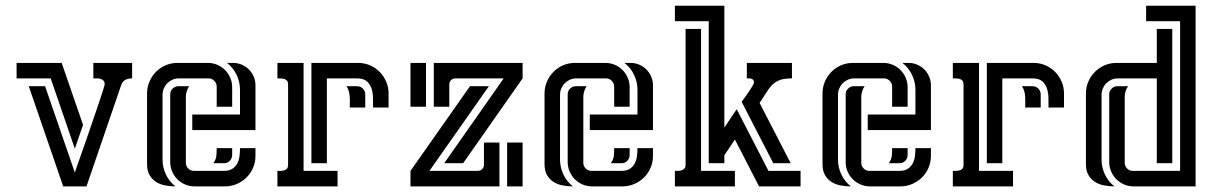

<svg xmlns="http://www.w3.org/2000/svg" viewBox="-20 -664 4318 684"><path d="M205.1 0 82.5 -356.9H140.6L246.6 -49.3Q248.5 -54.7 253.9 -70.6Q259.3 -86.4 267.3 -108.9Q275.4 -131.3 284.7 -158.4Q293.9 -185.5 303.5 -213.1Q313 -240.7 322 -267.1Q331.1 -293.5 337.9 -314.2Q344.7 -335 348.9 -348.1Q353 -361.3 353 -363.3Q353 -372.1 348.9 -376.5Q344.7 -380.9 338.6 -382.8Q332.5 -384.8 325.4 -384.8Q318.4 -384.8 312.5 -384.8V-439.9H450.7V-384.8Q437 -384.8 426.8 -379.6Q416.5 -374.5 411.6 -360.4L288.1 0ZM199.7 -439.9 275.9 -219.2 246.6 -134.3 160.6 -384.8H39.1V-439.9Z M752 -283.7V-355.5Q752 -367.2 743.4 -376Q734.9 -384.8 723.1 -384.8H616.7Q605 -384.8 594.5 -380.1Q584 -375.5 576.2 -367.7Q568.4 -359.9 563.7 -349.1Q559.1 -338.4 559.1 -326.7V-95.7Q559.1 -67.9 571 -42.5Q583 -17.1 605 0Q585.4 0 567.1 -3.7Q548.8 -7.3 534.9 -16.6Q521 -25.9 512.5 -41Q503.9 -56.2 503.9 -79.6V-331.1Q503.9 -353.5 512.5 -373.3Q521 -393.1 535.6 -408Q550.3 -422.9 570.1 -431.4Q589.8 -439.9 612.3 -439.9H720.2Q738.3 -439.9 754.2 -433.1Q770 -426.3 781.7 -414.6Q793.5 -402.8 800.3 -387Q807.1 -371.1 807.1 -353V-283.7ZM642.1 -84Q642.1 -72.3 650.6 -63.7Q659.2 -55.2 670.9 -55.2H776.9Q795.9 -55.2 807.1 -62.3Q818.4 -69.3 824.7 -80.8Q831.1 -92.3 833 -106.7Q835 -121.1 835 -136.2H890.1V-108.4Q890.1 -85.9 881.6 -66.2Q873 -46.4 858.2 -31.7Q843.3 -17.1 823.5 -8.5Q803.7 0 781.2 0H673.3Q655.3 0 639.4 -6.8Q623.5 -13.7 611.8 -25.4Q600.1 -37.1 593.3 -53Q586.4 -68.8 586.4 -86.9V-328.1Q586.4 -340.3 595.2 -348.6Q604 -356.9 615.7 -356.9H653.8Q648.4 -348.6 645.3 -338.9Q642.1 -329.1 642.1 -319.3ZM665 -255.9H835V-344.2Q835 -372.1 822.8 -397.5Q810.5 -422.9 788.6 -439.9H810.5Q826.7 -439.9 841.3 -433.6Q856 -427.2 866.7 -416.5Q877.4 -405.8 883.8 -391.1Q890.1 -376.5 890.1 -360.4V-200.7H665ZM740.2 -82.5Q749.5 -96.2 750.7 -108.4Q752 -120.6 752 -136.2H807.1V-111.8Q807.1 -100.1 798.8 -91.3Q790.5 -82.5 778.3 -82.5Z M1144.5 -384.8V-82.5H1089.4V-439.9H1255.9Q1278.3 -439.9 1298.1 -431.4Q1317.9 -422.9 1332.5 -408Q1347.2 -393.1 1355.7 -373.3Q1364.3 -353.5 1364.3 -331.1V-280.8H1309.1Q1309.1 -296.9 1308.8 -315.2Q1308.6 -333.5 1303.5 -348.9Q1298.3 -364.3 1286.6 -374.5Q1274.9 -384.8 1251.5 -384.8ZM968.3 -439.9H1061.5V-55.2H1182.6V0H968.3V-55.2Q974.1 -55.2 981 -55.4Q987.8 -55.7 993.4 -57.4Q999 -59.1 1002.7 -63.5Q1006.3 -67.9 1006.3 -76.7V-362.8Q1006.3 -371.6 1002.7 -376.2Q999 -380.9 993.4 -382.6Q987.8 -384.3 981.2 -384.5Q974.6 -384.8 968.3 -384.8ZM1226.1 -280.8Q1226.1 -291 1226.3 -300.8Q1226.6 -310.5 1225.8 -320.3Q1225.1 -330.1 1222.7 -339.1Q1220.2 -348.1 1214.4 -356.9H1252.4Q1264.2 -356.9 1272.7 -348.4Q1281.2 -339.8 1281.2 -328.1V-280.8Z M1841.8 -384.8 1629.9 -82.5H1562.5L1774.4 -384.8H1602.1Q1592.8 -384.8 1586.7 -378.2Q1580.6 -371.6 1580.6 -362.8V-283.7H1525.4V-439.9H1841.8ZM1721.7 -356.9 1509.8 -55.2H1682.1Q1690.9 -55.2 1697.5 -61.5Q1704.1 -67.9 1704.1 -76.7V-156.2H1759.3V0H1442.4V-55.2L1654.3 -356.9ZM1497.6 -439.9V-283.7H1442.4V-439.9ZM1786.6 0V-156.2H1841.8V0Z M2168 -283.7V-355.5Q2168 -367.2 2159.4 -376Q2150.9 -384.8 2139.2 -384.8H2032.7Q2021 -384.8 2010.5 -380.1Q2000 -375.5 1992.2 -367.7Q1984.4 -359.9 1979.7 -349.1Q1975.1 -338.4 1975.1 -326.7V-95.7Q1975.1 -67.9 1987.1 -42.5Q1999 -17.1 2021 0Q2001.5 0 1983.2 -3.7Q1964.8 -7.3 1950.9 -16.6Q1937 -25.9 1928.5 -41Q1919.9 -56.2 1919.9 -79.6V-331.1Q1919.9 -353.5 1928.5 -373.3Q1937 -393.1 1951.7 -408Q1966.3 -422.9 1986.1 -431.4Q2005.9 -439.9 2028.3 -439.9H2136.2Q2154.3 -439.9 2170.2 -433.1Q2186 -426.3 2197.8 -414.6Q2209.5 -402.8 2216.3 -387Q2223.1 -371.1 2223.1 -353V-283.7ZM2058.1 -84Q2058.1 -72.3 2066.7 -63.7Q2075.2 -55.2 2086.9 -55.2H2192.9Q2211.9 -55.2 2223.1 -62.3Q2234.4 -69.3 2240.7 -80.8Q2247.1 -92.3 2249 -106.7Q2251 -121.1 2251 -136.2H2306.2V-108.4Q2306.2 -85.9 2297.6 -66.2Q2289.1 -46.4 2274.2 -31.7Q2259.3 -17.1 2239.5 -8.5Q2219.7 0 2197.3 0H2089.4Q2071.3 0 2055.4 -6.8Q2039.6 -13.7 2027.8 -25.4Q2016.1 -37.1 2009.3 -53Q2002.4 -68.8 2002.4 -86.9V-328.1Q2002.4 -340.3 2011.2 -348.6Q2020 -356.9 2031.7 -356.9H2069.8Q2064.5 -348.6 2061.3 -338.9Q2058.1 -329.1 2058.1 -319.3ZM2081.1 -255.9H2251V-344.2Q2251 -372.1 2238.8 -397.5Q2226.6 -422.9 2204.6 -439.9H2226.6Q2242.7 -439.9 2257.3 -433.6Q2272 -427.2 2282.7 -416.5Q2293.5 -405.8 2299.8 -391.1Q2306.2 -376.5 2306.2 -360.4V-200.7H2081.1ZM2156.2 -82.5Q2165.5 -96.2 2166.7 -108.4Q2168 -120.6 2168 -136.2H2223.1V-111.8Q2223.1 -100.1 2214.8 -91.3Q2206.5 -82.5 2194.3 -82.5Z M2560.5 -643.6V-209.5L2604.5 -274.9L2717.8 -55.2H2832V0H2684.1L2598.1 -167L2560.5 -110.8V-82.5H2504.9V-588.4H2384.3V-643.6ZM2477.5 -561V-55.2H2598.1V0H2384.3V-55.2Q2390.1 -55.2 2397 -55.4Q2403.8 -55.7 2409.4 -57.6Q2415 -59.6 2418.7 -64Q2422.4 -68.4 2422.4 -76.7V-561ZM2801.3 -384.8Q2774.9 -384.8 2759 -379.2Q2743.2 -373.5 2731.9 -362.5Q2720.7 -351.6 2710.7 -335.2Q2700.7 -318.8 2686 -297.4L2796.9 -82.5H2734.9L2622.1 -301.3Q2624 -303.7 2631.1 -313.5Q2638.2 -323.2 2646 -334.7Q2653.8 -346.2 2659.9 -356.4Q2666 -366.7 2666 -370.1Q2666 -376 2663.6 -378.9Q2661.1 -381.8 2657.5 -383.3Q2653.8 -384.8 2649.4 -384.8Q2645 -384.8 2640.6 -384.8V-439.9H2801.3Z M3158.2 -283.7V-355.5Q3158.2 -367.2 3149.7 -376Q3141.1 -384.8 3129.4 -384.8H3022.9Q3011.2 -384.8 3000.7 -380.1Q2990.2 -375.5 2982.4 -367.7Q2974.6 -359.9 2970 -349.1Q2965.3 -338.4 2965.3 -326.7V-95.7Q2965.3 -67.9 2977.3 -42.5Q2989.3 -17.1 3011.2 0Q2991.7 0 2973.4 -3.7Q2955.1 -7.3 2941.2 -16.6Q2927.2 -25.9 2918.7 -41Q2910.2 -56.2 2910.2 -79.6V-331.1Q2910.2 -353.5 2918.7 -373.3Q2927.2 -393.1 2941.9 -408Q2956.5 -422.9 2976.3 -431.4Q2996.1 -439.9 3018.6 -439.9H3126.5Q3144.5 -439.9 3160.4 -433.1Q3176.3 -426.3 3188 -414.6Q3199.7 -402.8 3206.5 -387Q3213.4 -371.1 3213.4 -353V-283.7ZM3048.3 -84Q3048.3 -72.3 3056.9 -63.7Q3065.4 -55.2 3077.1 -55.2H3183.1Q3202.1 -55.2 3213.4 -62.3Q3224.6 -69.3 3231 -80.8Q3237.3 -92.3 3239.3 -106.7Q3241.2 -121.1 3241.2 -136.2H3296.4V-108.4Q3296.4 -85.9 3287.8 -66.2Q3279.3 -46.4 3264.4 -31.7Q3249.5 -17.1 3229.7 -8.5Q3210 0 3187.5 0H3079.6Q3061.5 0 3045.7 -6.8Q3029.8 -13.7 3018.1 -25.4Q3006.3 -37.1 2999.5 -53Q2992.7 -68.8 2992.7 -86.9V-328.1Q2992.7 -340.3 3001.5 -348.6Q3010.3 -356.9 3022 -356.9H3060.1Q3054.7 -348.6 3051.5 -338.9Q3048.3 -329.1 3048.3 -319.3ZM3071.3 -255.9H3241.2V-344.2Q3241.2 -372.1 3229 -397.5Q3216.8 -422.9 3194.8 -439.9H3216.8Q3232.9 -439.9 3247.6 -433.6Q3262.2 -427.2 3272.9 -416.5Q3283.7 -405.8 3290 -391.1Q3296.4 -376.5 3296.4 -360.4V-200.7H3071.3ZM3146.5 -82.5Q3155.8 -96.2 3157 -108.4Q3158.2 -120.6 3158.2 -136.2H3213.4V-111.8Q3213.4 -100.1 3205.1 -91.3Q3196.8 -82.5 3184.6 -82.5Z M3550.8 -384.8V-82.5H3495.6V-439.9H3662.1Q3684.6 -439.9 3704.3 -431.4Q3724.1 -422.9 3738.8 -408Q3753.4 -393.1 3762 -373.3Q3770.5 -353.5 3770.5 -331.1V-280.8H3715.3Q3715.3 -296.9 3715.1 -315.2Q3714.8 -333.5 3709.7 -348.9Q3704.6 -364.3 3692.9 -374.5Q3681.2 -384.8 3657.7 -384.8ZM3374.5 -439.9H3467.8V-55.2H3588.9V0H3374.5V-55.2Q3380.4 -55.2 3387.2 -55.4Q3394 -55.7 3399.7 -57.4Q3405.3 -59.1 3408.9 -63.5Q3412.6 -67.9 3412.6 -76.7V-362.8Q3412.6 -371.6 3408.9 -376.2Q3405.3 -380.9 3399.7 -382.6Q3394 -384.3 3387.5 -384.5Q3380.9 -384.8 3374.5 -384.8ZM3632.3 -280.8Q3632.3 -291 3632.6 -300.8Q3632.8 -310.5 3632.1 -320.3Q3631.3 -330.1 3628.9 -339.1Q3626.5 -348.1 3620.6 -356.9H3658.7Q3670.4 -356.9 3679 -348.4Q3687.5 -339.8 3687.5 -328.1V-280.8Z M4239.3 -643.6V0H4018.6Q4000.5 0 3984.6 -6.8Q3968.8 -13.7 3957 -25.4Q3945.3 -37.1 3938.5 -53Q3931.6 -68.8 3931.6 -86.9V-328.1Q3931.6 -339.8 3940.2 -348.4Q3948.7 -356.9 3960.4 -356.9H3999Q3986.8 -340.3 3986.8 -319.3V-84Q3986.8 -72.3 3995.4 -63.7Q4003.9 -55.2 4015.6 -55.2H4184.1V-588.4H4063V-643.6ZM4101.1 -384.8H3961.9Q3950.2 -384.8 3939.7 -380.1Q3929.2 -375.5 3921.4 -367.7Q3913.6 -359.9 3908.9 -349.1Q3904.3 -338.4 3904.3 -326.7V-95.7Q3904.3 -67.9 3916.3 -42.5Q3928.2 -17.1 3950.2 0Q3930.7 0 3912.4 -3.7Q3894 -7.3 3879.9 -16.6Q3865.7 -25.9 3857.2 -41Q3848.6 -56.2 3848.6 -79.6V-331.1Q3848.6 -353.5 3857.2 -373.3Q3865.7 -393.1 3880.6 -408Q3895.5 -422.9 3915.3 -431.4Q3935.1 -439.9 3957.5 -439.9H4101.1V-561H4156.2V-82.5H4101.1Z"/></svg>

Font: Isar CAT
Style: Regular
Weight: 400
Designer: Digitized by Peter Wiegel
Foundry: CAT-Fonts, Peter Wiegel
Version: Version 1.000; ttfautohint (v1.3)